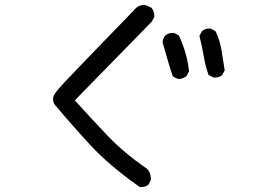

<svg xmlns="http://www.w3.org/2000/svg" viewBox="-20 -732 1040 775"><path d="M550 23H544Q421 -64 346 -145Q271 -226 199 -312Q194 -323 194 -332Q194 -344 203.5 -357Q213 -370 241 -400.5Q269 -431 521 -691Q537 -712 562 -712Q570 -712 591 -701Q603 -687 603 -667V-664L593 -645L282 -327Q347 -255 413 -185.5Q479 -116 573 -51Q589 -35 589 -11V-6L579 14Q567 23 550 23ZM704 -413Q688 -415 677 -425Q665 -459 636 -562Q641 -599 677 -599H683L702 -589Q736 -515 743 -444L733 -425Q720 -415 704 -413ZM848 -419H842L822 -429Q809 -466 802 -507Q795 -548 785 -587L795 -606Q807 -617 825 -617H830L850 -606Q867 -571 874 -530Q881 -489 887 -448L877 -429Q865 -419 848 -419Z"/></svg>

Font: Xiaolai SC
Style: Regular
Weight: 400
Designer: Nozomi Seto 瀬戸のぞみ
Version: Version 3.11;December 4, 2020;FontCreator 13.0.0.2613 64-bit